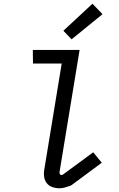

<svg xmlns="http://www.w3.org/2000/svg" viewBox="-20 -1003 640 1030"><path d="M299 7Q279 7 260.5 0.5Q242 -6 230.5 -21Q219 -36 216.5 -56Q214 -76 218 -96L311 -662H157L156 -735H407L300 -84Q298 -77 300.5 -70.5Q303 -64 310 -64Q313 -64 316 -65.5Q319 -67 321 -69L480 -186L526 -130L368 -13Q364 -10 360.5 -8Q357 -6 353 -5Q339 0 325.5 3.5Q312 7 299 7ZM364 -792 320 -838 476 -983 530 -927Z"/></svg>

Font: Iosevka Plex Etoile
Style: Italic
Weight: 400
Italic angle: -9°
Designer: Belleve Invis
Foundry: Belleve Invis
Version: Version 25.1.1; ttfautohint (v1.8.4)